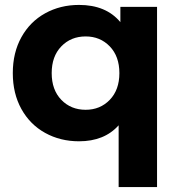

<svg xmlns="http://www.w3.org/2000/svg" viewBox="-20 -566 730 780"><path d="M618 -538V194H462V-57Q404 8 301 8Q225 8 163.5 -26Q102 -60 67 -123Q32 -186 32 -269Q32 -352 67 -415Q102 -478 163.5 -512Q225 -546 301 -546Q411 -546 469 -476V-538ZM465 -269Q465 -337 426 -377.5Q387 -418 328 -418Q268 -418 229 -377.5Q190 -337 190 -269Q190 -201 229 -160.5Q268 -120 328 -120Q387 -120 426 -160.5Q465 -201 465 -269Z"/></svg>

Font: Montserrat-Bold
Style: Bold
Weight: 700
Version: Version 7.200